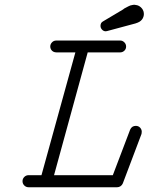

<svg xmlns="http://www.w3.org/2000/svg" viewBox="-20 -792 627 810"><path d="M415 -702 499 -752 504 -756Q515 -762 521 -765Q530 -770 539 -771Q540 -771 542 -771.5Q544 -772 546 -772Q555 -771 562 -769Q576 -763 583 -750Q585 -746 586 -742Q587 -738 587 -733Q587 -727 585 -721Q581 -708 568 -700Q561 -696 551 -693L432 -661Q429 -660 426 -660Q417 -660 410.5 -667Q404 -674 404 -683Q404 -689 406.5 -694Q409 -699 415 -702ZM218 -571Q211 -571 205 -574Q199 -577 195.5 -583Q192 -589 192 -595Q192 -601 194 -605.5Q196 -610 200 -614Q207 -621 218 -621H487Q497 -621 504.5 -613.5Q512 -606 512 -595.5Q512 -585 504.5 -578Q497 -571 487 -571H350L208 -53H456L529 -245Q536 -261 553 -261Q564 -261 571 -253.5Q578 -246 578 -236Q578 -231 577 -227L498 -18Q495 -11 488.5 -6.5Q482 -2 474 -2H101Q90 -2 82.5 -9.5Q75 -17 75 -27.5Q75 -38 82.5 -45.5Q90 -53 101 -53H155L298 -571Z"/></svg>

Font: TT2020Base
Style: Italic
Weight: 400
Italic angle: -15°
Version: Version 0.2.000